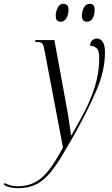

<svg xmlns="http://www.w3.org/2000/svg" viewBox="-154 -746 585 1006"><path d="M-62 240Q-81 240 -101 235.5Q-121 231 -134 223L-130 213Q-117 220 -100.5 225Q-84 230 -63 230Q-12 230 27 210.5Q66 191 101 146.5Q136 102 176 27L79 -483Q74 -512 66.5 -519Q59 -526 40 -526H30L32 -536H131L196 -181Q203 -146 208 -108Q213 -70 218 -38H221Q257 -100 290.5 -164.5Q324 -229 345 -298.5Q366 -368 366 -443Q366 -483 351 -494.5Q336 -506 318 -506Q318 -523 328 -533.5Q338 -544 354 -544Q372 -544 384 -527Q396 -510 396 -471Q396 -376 351.5 -273Q307 -170 243 -54Q198 26 163.5 82Q129 138 96.5 173Q64 208 26.5 224Q-11 240 -62 240ZM302 -632Q290 -632 282.5 -639Q275 -646 275 -666Q275 -684 285 -705Q295 -726 316 -726Q328 -726 335 -719Q342 -712 342 -693Q342 -669 331.5 -650.5Q321 -632 302 -632ZM164 -632Q152 -632 145 -639Q138 -646 138 -666Q138 -684 148 -705Q158 -726 178 -726Q190 -726 197.5 -719Q205 -712 205 -695Q205 -670 194 -651Q183 -632 164 -632Z"/></svg>

Font: Noto Serif Display ExtraCondensed Light
Style: Italic
Weight: 300
Width: 2
Italic angle: -12°
Designer: Monotype Design Team
Foundry: Monotype Imaging Inc.
Version: Version 2.009